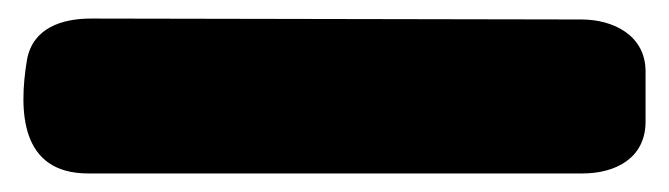

<svg xmlns="http://www.w3.org/2000/svg" viewBox="-20 -9 721 207"><path d="M676 122V68C676 29 641 12 607 12L78 11C47 11 15 21 9 56C0 111 2 178 75 178H608C643 178 676 162 676 122Z"/></svg>

Font: Periwinkle
Style: Bold
Weight: 700
Version: Version 2.001